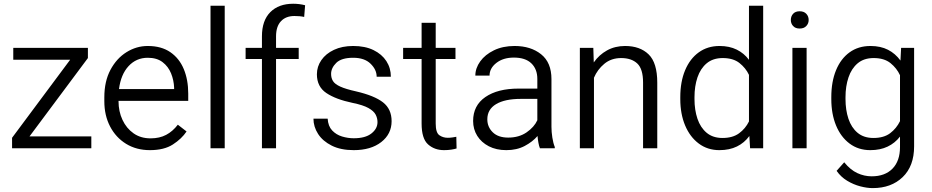

<svg xmlns="http://www.w3.org/2000/svg" viewBox="-20 -780 4901 1010"><path d="M460.4 -62.5V0H43.5V-55.2L349.1 -465.8H49.8V-528.3H442.4V-474.6L135.3 -62.5Z M768.6 9.8Q697.3 9.8 643.3 -23.4Q589.4 -56.6 559.1 -114.7Q528.8 -172.9 528.8 -247.6V-268.1Q528.8 -352.1 561 -412.6Q593.3 -473.1 645.5 -505.6Q697.8 -538.1 757.3 -538.1Q828.6 -538.1 876 -505.6Q923.3 -473.1 946.8 -416.5Q970.2 -359.9 970.2 -287.6V-249.5H603.5V-247.6Q603.5 -193.8 624.3 -149.4Q645 -105 682.6 -78.6Q720.2 -52.2 772 -52.2Q819.3 -52.2 854 -70.6Q888.7 -88.9 915.5 -124L961.4 -88.4Q935.5 -49.8 889.4 -20Q843.3 9.8 768.6 9.8ZM757.3 -476.1Q696.8 -476.1 656.2 -432.1Q615.7 -388.2 606 -311.5H896V-318.4Q894.5 -357.9 879.9 -394Q865.2 -430.2 835.2 -453.1Q805.2 -476.1 757.3 -476.1Z M1162.1 -750V0H1087.4V-750Z M1432.1 0H1357.9V-469.7H1272V-528.3H1357.9V-588.9Q1357.9 -671.9 1401.9 -716.1Q1445.8 -760.3 1522.5 -760.3Q1555.2 -760.3 1585 -752.4L1580.1 -690.9Q1559.1 -695.8 1528.8 -695.8Q1483.4 -695.8 1457.8 -668.2Q1432.1 -640.6 1432.1 -588.9V-528.3H1551.3V-469.7H1432.1Z M1965.8 -137.7Q1965.8 -158.2 1956.1 -177Q1946.3 -195.8 1918.2 -211.7Q1890.1 -227.5 1834.5 -238.8Q1746.1 -257.3 1696.5 -290.8Q1647 -324.2 1647 -389.2Q1647 -429.7 1670.4 -463.6Q1693.8 -497.6 1736.8 -517.8Q1779.8 -538.1 1837.9 -538.1Q1900.4 -538.1 1944.6 -516.6Q1988.8 -495.1 2012.5 -458.5Q2036.1 -421.9 2036.1 -376.5H1961.4Q1961.4 -413.6 1929.4 -444.8Q1897.5 -476.1 1837.9 -476.1Q1775.9 -476.1 1748.8 -449.2Q1721.7 -422.4 1721.7 -391.1Q1721.7 -369.6 1731.7 -353.5Q1741.7 -337.4 1770 -324.5Q1798.3 -311.5 1853 -299.3Q1949.7 -276.9 1994.9 -241.5Q2040 -206.1 2040 -142.6Q2040 -75.2 1985.6 -32.7Q1931.2 9.8 1840.8 9.8Q1772.5 9.8 1725.1 -13.9Q1677.7 -37.6 1653.3 -75.4Q1628.9 -113.3 1628.9 -155.8H1703.6Q1706.1 -116.2 1727.3 -93.8Q1748.5 -71.3 1779.3 -62Q1810.1 -52.7 1840.8 -52.7Q1901.9 -52.7 1933.8 -77.9Q1965.8 -103 1965.8 -137.7Z M2376 -528.3V-469.7H2272V-129.9Q2272 -82 2291.3 -68.6Q2310.5 -55.2 2335.4 -55.2Q2348.1 -55.2 2360.4 -57.1Q2372.6 -59.1 2380.4 -60.5L2381.8 1Q2371.1 4.4 2353.8 7.1Q2336.4 9.8 2315.9 9.8Q2265.6 9.8 2231.7 -20.5Q2197.8 -50.8 2197.8 -130.4V-469.7H2100.6V-528.3H2197.8V-660.2H2272V-528.3Z M2820.3 0Q2815.4 -11.7 2812.3 -29.1Q2809.1 -46.4 2807.6 -64.5Q2781.7 -34.2 2740.2 -12.2Q2698.7 9.8 2643.6 9.8Q2590.8 9.8 2551.5 -10.5Q2512.2 -30.8 2490.5 -65.4Q2468.8 -100.1 2468.8 -143.6Q2468.8 -225.1 2533.2 -269.5Q2597.7 -314 2708 -314H2806.6V-364.7Q2806.6 -416.5 2775.1 -446.8Q2743.7 -477.1 2683.1 -477.1Q2627 -477.1 2591.1 -449Q2555.2 -420.9 2555.2 -382.3H2480.5Q2480.5 -421.4 2506.1 -457Q2531.7 -492.7 2578.4 -515.4Q2625 -538.1 2687 -538.1Q2772 -538.1 2826.4 -494.6Q2880.9 -451.2 2880.9 -363.8V-113.3Q2880.9 -86.4 2885.5 -56.6Q2890.1 -26.9 2898.4 -6.8V0ZM2653.3 -56.2Q2710 -56.2 2750 -83.7Q2790 -111.3 2806.6 -147.5V-259.8H2719.2Q2635.7 -259.8 2589.6 -232.2Q2543.5 -204.6 2543.5 -152.3Q2543.5 -112.3 2572 -84.2Q2600.6 -56.2 2653.3 -56.2Z M3247.6 -474.6Q3195.3 -474.6 3158.9 -444.3Q3122.6 -414.1 3104.5 -371.1V0H3030.3V-528.3H3101.1L3103.5 -451.7Q3131.3 -491.7 3173.3 -514.9Q3215.3 -538.1 3268.1 -538.1Q3346.7 -538.1 3392.1 -493.9Q3437.5 -449.7 3437.5 -345.2V0H3362.8V-345.7Q3362.8 -417.5 3332.3 -446Q3301.8 -474.6 3247.6 -474.6Z M3558.6 -258.8V-269Q3558.6 -350.1 3584 -410.6Q3609.4 -471.2 3655.8 -504.6Q3702.1 -538.1 3765.1 -538.1Q3816.9 -538.1 3855.5 -519Q3894 -500 3919.9 -465.3V-750H3994.6V0H3925.8L3921.9 -64.5Q3896 -28.8 3856.7 -9.5Q3817.4 9.8 3764.2 9.8Q3702.1 9.8 3655.8 -24.9Q3609.4 -59.6 3584 -120.1Q3558.6 -180.7 3558.6 -258.8ZM3633.3 -269V-258.8Q3633.3 -201.7 3648.9 -155.3Q3664.6 -108.9 3697.3 -81.5Q3730 -54.2 3780.8 -54.2Q3834.5 -54.2 3867.9 -78.9Q3901.4 -103.5 3919.9 -141.1V-386.2Q3902.8 -422.4 3869.9 -448.5Q3836.9 -474.6 3781.7 -474.6Q3730.5 -474.6 3697.5 -447Q3664.6 -419.4 3648.9 -372.8Q3633.3 -326.2 3633.3 -269Z M4140.1 -674.8Q4140.1 -694.3 4152.1 -707.5Q4164.1 -720.7 4186.5 -720.7Q4209 -720.7 4221.4 -707.5Q4233.9 -694.3 4233.9 -674.8Q4233.9 -656.2 4221.4 -643.1Q4209 -629.9 4186.5 -629.9Q4164.1 -629.9 4152.1 -643.1Q4140.1 -656.2 4140.1 -674.8ZM4223.1 -528.3V0H4148.4V-528.3Z M4353 -258.8V-269Q4353 -350.1 4377.9 -410.6Q4402.8 -471.2 4449 -504.6Q4495.1 -538.1 4559.1 -538.1Q4612.3 -538.1 4651.4 -518.1Q4690.4 -498 4716.8 -461.4L4720.2 -528.3H4788.6V-10.3Q4788.6 93.8 4728.5 151.6Q4668.5 209.5 4570.8 209.5Q4541 209.5 4505.4 200.2Q4469.7 190.9 4436.5 170.9Q4403.3 150.9 4380.9 118.7L4420.9 73.7Q4453.6 113.8 4490 130.6Q4526.4 147.5 4565.4 147.5Q4635.3 147.5 4674.8 107.2Q4714.4 66.9 4714.4 -6.8V-61.5Q4688 -27.3 4649.2 -8.8Q4610.4 9.8 4558.1 9.8Q4495.1 9.8 4449 -24.9Q4402.8 -59.6 4377.9 -120.1Q4353 -180.7 4353 -258.8ZM4427.7 -269V-258.8Q4427.7 -201.7 4443.1 -155.3Q4458.5 -108.9 4491.2 -81.5Q4523.9 -54.2 4574.7 -54.2Q4629.4 -54.2 4662.6 -79.3Q4695.8 -104.5 4714.4 -142.6V-384.3Q4697.3 -421.4 4664.3 -448Q4631.3 -474.6 4575.7 -474.6Q4524.4 -474.6 4491.7 -447Q4459 -419.4 4443.4 -372.8Q4427.7 -326.2 4427.7 -269Z"/></svg>

Font: Vazirmatn UI Light
Style: Regular
Weight: 300
Designer: Saber Rastikerdar
Foundry: Saber Rastikerdar
Version: Version 33.003